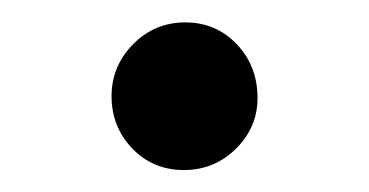

<svg xmlns="http://www.w3.org/2000/svg" viewBox="-20 -137 334 174"><path d="M81.1 -49.8Q81.1 -77.1 100.6 -96.9Q120.1 -116.7 147.9 -116.7Q175.8 -116.7 194.6 -96.9Q213.4 -77.1 213.4 -48.3Q213.4 -21.5 193.8 -2.2Q174.3 17.1 146.5 17.1Q118.7 17.1 99.9 -2.4Q81.1 -22 81.1 -49.8Z"/></svg>

Font: Elstob 18pt Medium
Style: Regular
Weight: 500
Designer: Peter S. Baker
Version: Version 1.015